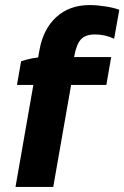

<svg xmlns="http://www.w3.org/2000/svg" viewBox="-20 -738 491 758"><path d="M154.8 -512.8H419L399.8 -402.6H47L63.2 -496Q84.2 -503.4 109.2 -508.1Q134.2 -512.8 154.8 -512.8ZM333.8 -718Q362.2 -718 395.8 -712.8Q429.4 -707.6 451 -699.4L430.6 -585Q413 -593.6 393.8 -597.8Q374.6 -602 354.6 -602Q317.6 -602 299.4 -582.4Q281.2 -562.8 272.6 -513L262.4 -452.2L268.8 -448.6L190.2 0H41.2L135.6 -539.4Q150.4 -623.2 202.3 -670.6Q254.2 -718 333.8 -718Z"/></svg>

Font: Fixel Italic Variable 20240409 Display Thin
Style: Italic
Weight: 100
Italic angle: -10°
Designer: AlfaBravo + MacPaw
Foundry: Kyrylo Tkachov, Marchela Mozhyna, Serhii Makarenko, Maria Weinstein, Zakhar Kryvoshyya
Version: Version 1.211;Glyphs 3.2 (3225)